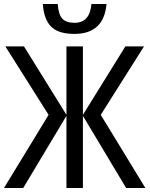

<svg xmlns="http://www.w3.org/2000/svg" viewBox="-21 -948 758 968"><path d="M440 -928Q432 -833 355 -833Q313 -833 293.5 -853.5Q274 -874 270 -928H195Q200 -851 236.5 -814Q273 -777 354 -777Q503 -777 516 -928ZM-1 0H96L314 -364V0H397V-364L615 0H712L487 -369L705 -714H611L397 -369V-714H314V-369L100 -714H6L224 -369Z"/></svg>

Font: Noto Sans Display SemiCondensed
Style: Regular
Weight: 400
Width: 4
Designer: Monotype Design team
Foundry: Monotype Imaging Inc.
Version: 1.000